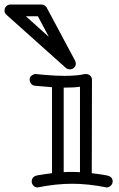

<svg xmlns="http://www.w3.org/2000/svg" viewBox="-110 -803 518 835"><path d="M237.8 -425.8Q212.9 -421.9 170.9 -421.9H167V-54.2Q176.3 -55.2 185.1 -55.2Q202.6 -55.2 215.8 -55.2Q229 -55.2 237.8 -54.2ZM354 12.2Q273.4 -3.9 203.6 -3.9Q133.8 -3.9 53.2 12.2Q42 12.2 34.9 3.9Q27.8 -4.4 27.8 -13.7Q27.8 -22.9 33.4 -30.3Q39.1 -37.6 52 -40.3Q64.9 -43 82.3 -45.2Q99.6 -47.4 116.2 -49.8V-423.8L41 -430.2Q31.2 -431.6 25.1 -439Q19 -446.3 19 -457.3Q19 -468.3 27.8 -474.6Q36.6 -481 44.9 -481H47.9Q48.3 -481 59.1 -479.7Q69.8 -478.5 86.9 -477.1Q133.3 -473.1 171.9 -473.1Q225.6 -473.1 258.8 -481H264.2Q275.4 -481 282.7 -473.4Q290 -465.8 290 -456.1L289.1 -49.8Q306.2 -47.4 323.5 -45.2Q340.8 -43 354.5 -40Q379.9 -35.2 379.9 -14.2Q379.9 -2.9 371.6 4.6Q363.3 12.2 354 12.2ZM102.5 -642.6 54.7 -732.4H2.4ZM-81.5 -738.3Q-90.3 -745.6 -90.3 -756.8Q-90.3 -768.1 -83 -775.6Q-75.7 -783.2 -64.5 -783.2H69.8Q85 -783.2 92.8 -770.5L216.8 -538.6Q219.7 -533.2 219.7 -524.9Q219.7 -516.6 212.4 -509Q205.1 -501.5 194.6 -501.5Q184.1 -501.5 176.8 -507.3Z"/></svg>

Font: Ribeye Marrow
Style: Regular
Weight: 400
Designer: Astigmatic (AOETI)
Foundry: Astigmatic (AOETI)
Version: Version 1.000